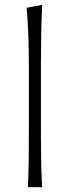

<svg xmlns="http://www.w3.org/2000/svg" viewBox="-20 -782 290 802"><path d="M96.7 0Q99.1 -57.1 99.9 -110.1Q100.6 -163.1 100.6 -226.1V-507.8Q100.6 -573.2 98.4 -633.3Q96.2 -693.4 91.3 -749.5L156.2 -761.7Q153.3 -698.7 152.1 -636.5Q150.9 -574.2 150.9 -507.8V-226.1Q150.9 -163.1 151.9 -110.1Q152.8 -57.1 155.8 0Z"/></svg>

Font: Pinar-FD Light
Style: Regular
Weight: 300
Designer: Amin Abedi
Version: Version 2.000